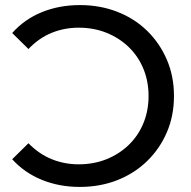

<svg xmlns="http://www.w3.org/2000/svg" viewBox="-20 -728 753 756"><path d="M295 -708Q374 -708 442 -681.5Q510 -655 559.5 -606.5Q609 -558 637 -493Q665 -428 665 -350Q665 -272 637 -207Q609 -142 559 -93.5Q509 -45 441.5 -18.5Q374 8 294 8Q213 8 144.5 -20Q76 -48 28 -101L92 -164Q133 -122 183 -101.5Q233 -81 290 -81Q349 -81 399 -101Q449 -121 486.5 -157Q524 -193 544.5 -242.5Q565 -292 565 -350Q565 -408 544.5 -457.5Q524 -507 486.5 -543Q449 -579 399 -599Q349 -619 290 -619Q233 -619 183 -598.5Q133 -578 92 -535L28 -598Q76 -652 144.5 -680Q213 -708 295 -708Z"/></svg>

Font: Montserrat Thin Medium
Style: Regular
Weight: 500
Version: Version 9.000